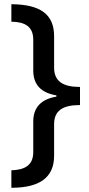

<svg xmlns="http://www.w3.org/2000/svg" viewBox="-20 -734 424 912"><path d="M34 75V158C167 158 237 110 237 6V-144C237 -210 280 -235 360 -235V-321C280 -321 237 -347 237 -413V-562C237 -666 172 -713 34 -714V-631C100 -630 138 -607 138 -545V-399C138 -333 174 -293 248 -281V-275C175 -263 138 -223 138 -157V-12C138 51 98 73 34 75Z"/></svg>

Font: Noto Sans Bamum Medium
Style: Regular
Weight: 500
Designer: Monotype Design Team
Foundry: Monotype Imaging Inc.
Version: Version 2.002